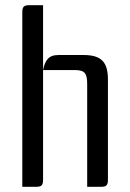

<svg xmlns="http://www.w3.org/2000/svg" viewBox="-20 -720 500 740"><path d="M396 -413C396 -482 370 -508 301 -508H206C167 -508 154 -488 146 -450V-700H93C72 -700 66 -694 66 -673V0H119C140 0 146 -6 146 -27V-450H269C310 -450 316 -434 316 -393V0H369C390 0 396 -6 396 -27Z"/></svg>

Font: Rationale One
Style: Regular
Weight: 400
Designer: Cyreal (www.cyreal.org)
Foundry: Cyreal (www.cyreal.org)
Version: Version 1.001